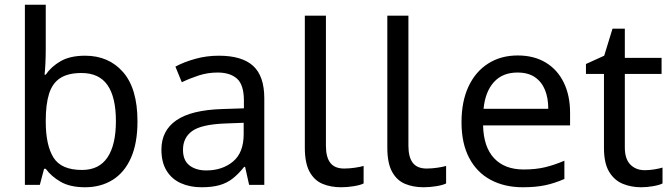

<svg xmlns="http://www.w3.org/2000/svg" viewBox="-20 -780 2837 810"><path d="M173 -575Q173 -541 171.5 -511.5Q170 -482 168 -465H173Q196 -499 236 -522Q276 -545 339 -545Q439 -545 499.5 -475.5Q560 -406 560 -268Q560 -176 532.5 -114Q505 -52 455 -21Q405 10 339 10Q276 10 236 -13Q196 -36 173 -68H166L148 0H85V-760H173ZM324 -472Q267 -472 234 -450.5Q201 -429 187 -384.5Q173 -340 173 -271V-267Q173 -168 205.5 -115.5Q238 -63 326 -63Q398 -63 433.5 -116Q469 -169 469 -269Q469 -370 433.5 -421Q398 -472 324 -472Z M903 -545Q1001 -545 1048 -502Q1095 -459 1095 -365V0H1031L1014 -76H1010Q987 -47 962.5 -27.5Q938 -8 906.5 1Q875 10 830 10Q782 10 743.5 -7Q705 -24 683 -59.5Q661 -95 661 -149Q661 -229 724 -272.5Q787 -316 918 -320L1009 -323V-355Q1009 -422 980 -448Q951 -474 898 -474Q856 -474 818 -461.5Q780 -449 747 -433L720 -499Q755 -518 803 -531.5Q851 -545 903 -545ZM929 -259Q829 -255 790.5 -227Q752 -199 752 -148Q752 -103 779.5 -82Q807 -61 850 -61Q918 -61 963 -98.5Q1008 -136 1008 -214V-262Z M1419 10Q1375 10 1340.5 -4.5Q1306 -19 1286 -55.5Q1266 -92 1266 -157V-714H1355V-165Q1355 -117 1373.5 -93Q1392 -69 1432 -69Q1454 -69 1477.5 -72.5Q1501 -76 1514 -80V-6Q1500 1 1472.5 5.5Q1445 10 1419 10Z M1767 10Q1723 10 1688.5 -4.5Q1654 -19 1634 -55.5Q1614 -92 1614 -157V-714H1703V-165Q1703 -117 1721.5 -93Q1740 -69 1780 -69Q1802 -69 1825.5 -72.5Q1849 -76 1862 -80V-6Q1848 1 1820.5 5.5Q1793 10 1767 10Z M2164 -546Q2233 -546 2282.5 -516Q2332 -486 2358.5 -431.5Q2385 -377 2385 -304V-251H2018Q2020 -160 2064.5 -112.5Q2109 -65 2189 -65Q2240 -65 2279.5 -74.5Q2319 -84 2361 -102V-25Q2320 -7 2280 1.5Q2240 10 2185 10Q2109 10 2050.5 -21Q1992 -52 1959.5 -113.5Q1927 -175 1927 -264Q1927 -352 1956.5 -415Q1986 -478 2039.5 -512Q2093 -546 2164 -546ZM2163 -474Q2100 -474 2063.5 -433.5Q2027 -393 2020 -321H2293Q2293 -367 2279 -401Q2265 -435 2236.5 -454.5Q2208 -474 2163 -474Z M2700 -62Q2720 -62 2741 -65.5Q2762 -69 2775 -73V-6Q2761 1 2735 5.5Q2709 10 2685 10Q2643 10 2607.5 -4.5Q2572 -19 2550 -55Q2528 -91 2528 -156V-468H2452V-510L2529 -545L2564 -659H2616V-536H2771V-468H2616V-158Q2616 -109 2639.5 -85.5Q2663 -62 2700 -62Z"/></svg>

Font: utamil25
Style: Book
Weight: 400
Designer: Jelle Bosma - Monotype Design Team
Foundry: Monotype Imaging Inc.
Version: Version 2.003